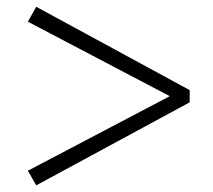

<svg xmlns="http://www.w3.org/2000/svg" viewBox="-20 -655 643 579"><path d="M552 -383.2 89.2 -634.6 64.1 -589.6 509.8 -355.6V-374.3L64.1 -140.2L89.2 -96L552 -346.4Z"/></svg>

Font: Source Han Serif TW VF
Style: Regular
Weight: 250
Designer: Ryoko NISHIZUKA 西塚涼子 (kana & ideographs); Frank Grießhammer (Latin, Greek & Cyrillic); Wenlong ZHANG 张文龙 (bopomofo); San
Foundry: Adobe
Version: Version 2.002;hotconv 1.1.0;makeotfexe 2.6.0